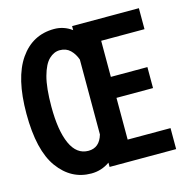

<svg xmlns="http://www.w3.org/2000/svg" viewBox="-97 -723 794 822"><g transform="rotate(-15 300.0 -312.5)"><path d="M209 7Q120 7 63 -71Q6 -149 6 -312Q6 -470 62 -551Q118 -632 214 -632Q257 -632 292 -606V-624H588V-531H396V-371H558V-278H396V-93H586V0H291V-19Q254 7 209 7ZM222 -90Q271 -90 287 -145V-477Q278 -503 260 -520.5Q242 -538 214 -538Q188 -538 166 -517Q144 -496 130.5 -446.5Q117 -397 117 -313Q117 -207 143.5 -148.5Q170 -90 222 -90Z"/></g></svg>

Font: Inconsolata Expanded Bold
Style: Regular
Weight: 700
Width: 7
Monospace: yes
Designer: Raph Levien, Cyreal, Brenton Simpson
Foundry: Raph Levien, Cyreal, Google
Version: Version 3.001; ttfautohint (v1.8.2.53-6de2)